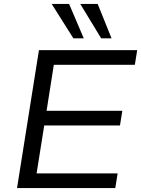

<svg xmlns="http://www.w3.org/2000/svg" viewBox="-20 -961 721 981"><path d="M67 0 179 -705H681L669 -630H255L218 -395H605L593 -320H206L167 -75H581L569 0ZM497 -765 390 -941H479L550 -765ZM355 -765 244 -941H333L408 -765Z"/></svg>

Font: Nunito Sans 10pt SemiExpanded
Style: Italic
Weight: 400
Width: 6
Italic angle: -9°
Designer: Vernon Adams
Foundry: Vernon Adams
Version: Version 3.101;gftools[0.9.27]